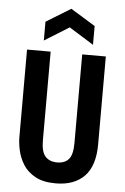

<svg xmlns="http://www.w3.org/2000/svg" viewBox="-60 -932 645 988"><g transform="rotate(5 262.5 -438.0)"><path d="M265 13Q200 13 159 -10Q118 -33 96.5 -68Q75 -103 67 -140.5Q59 -178 59 -206V-660H181V-202Q181 -143 202.5 -119Q224 -95 264 -95Q303 -95 323.5 -118.5Q344 -142 344 -202V-660H466V-206Q466 -95 413.5 -41Q361 13 265 13ZM141 -714V-811L268 -889L395 -811V-714L268 -793Z"/></g></svg>

Font: Bricolage Grotesque 12pt Condensed SemiBold
Style: Regular
Weight: 600
Width: 3
Designer: Mathieu Triay
Foundry: Atelier Triay
Version: Version 1.001; ttfautohint (v1.8.4.7-5d5b);gftools[0.9.33.de